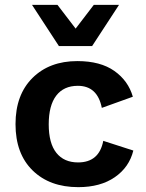

<svg xmlns="http://www.w3.org/2000/svg" viewBox="-20 -762 604 792"><path d="M471 -742 360 -572H223L112 -742H217L292 -644L367 -742ZM299 -510Q394 -510 451.5 -469.5Q509 -429 528 -363L400 -317Q382 -408 301 -408Q243 -408 212 -367.5Q181 -327 181 -249Q181 -171 212.5 -131.5Q244 -92 302 -92Q389 -92 406 -181L530 -141Q513 -72 453.5 -31Q394 10 303 10Q185 10 114.5 -59Q44 -128 44 -250Q44 -371 114 -440.5Q184 -510 299 -510Z"/></svg>

Font: Elaine Sans SemiBold
Style: Regular
Weight: 600
Designer: Wei Huang
Foundry: Wei Huang
Version: Version 2.001;December 24, 2019;FontCreator 12.0.0.2547 64-b